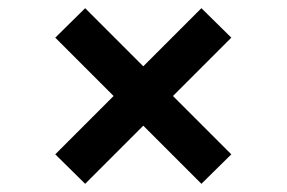

<svg xmlns="http://www.w3.org/2000/svg" viewBox="-20 -592 700 469"><path d="M545 -215 472 -143 115 -500 188 -572ZM472 -572 545 -500 188 -143 115 -215Z"/></svg>

Font: Wix Madefor Display
Style: Bold
Weight: 700
Designer: Dalton Maag Ltd
Foundry: Dalton Maag Ltd
Version: Version 3.100